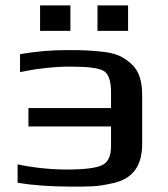

<svg xmlns="http://www.w3.org/2000/svg" viewBox="-20 -679 620 709"><path d="M45 -4C100 5 165 10 239 10C313 10 337 11 394 -2C472 -18 505 -68 505 -148V-326C505 -376 495 -416 466 -442C439 -466 417 -480 367 -487C313 -493 290 -494 226 -494C169 -494 111 -489 54 -479V-413C119 -426 181 -433 240 -433C304 -433 345 -428 363 -417C381 -406 390 -380 390 -339V-280H85V-212H390V-139C390 -104 380 -81 359 -70C338 -59 294 -53 228 -53C168 -53 108 -59 45 -72ZM240 -565V-659H128V-565ZM453 -565V-659H340V-565Z"/></svg>

Font: Gamestation Extended
Style: Regular
Weight: 400
Width: 7
Designer: Jonas Hecksher
Foundry: Jonas Hecksher, Playtypeª, e-types AS
Version: Version 1.003